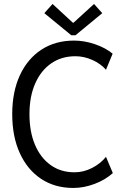

<svg xmlns="http://www.w3.org/2000/svg" viewBox="-20 -930 617 958"><path d="M345.7 7.8Q253.4 7.8 185.1 -37.6Q116.7 -83 78.9 -165.8Q41 -248.5 41 -360.4Q41 -471.7 79.1 -554.2Q117.2 -636.7 186.5 -682.1Q255.9 -727.5 349.6 -727.5Q400.4 -727.5 453.6 -709.5Q506.8 -691.4 542 -662.1L508.8 -582Q482.4 -612.3 440.7 -630.9Q398.9 -649.4 356.4 -649.4Q286.6 -649.4 235.1 -613.5Q183.6 -577.6 155.3 -512.7Q127 -447.8 127 -360.4Q127 -272.9 154.5 -207.8Q182.1 -142.6 232.7 -106.4Q283.2 -70.3 351.6 -70.3Q397 -70.3 439.5 -92Q481.9 -113.8 508.8 -147.5L543 -66.4Q504.9 -32.2 451.4 -12.2Q397.9 7.8 345.7 7.8ZM242.2 -910.2 343.8 -816.4H346.7L449.2 -910.2L490.2 -864.3L356.4 -753.9H335.9L201.2 -864.3Z"/></svg>

Font: Reddit Sans Condensed
Style: Regular
Weight: 400
Designer: Stephen Hutchings
Foundry: Reddit
Version: Version 1.014